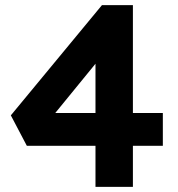

<svg xmlns="http://www.w3.org/2000/svg" viewBox="-20 -724 688 744"><path d="M350 0V-159H84L22 -277L375 -704H495V-286H611V-159H495V0ZM194 -286H350V-477Z"/></svg>

Font: Lexend Deca SemiBold
Style: Regular
Weight: 600
Designer: Bonnie Shaver-Troup, Thomas Jockin
Foundry: Lexend
Version: Version 1.008; ttfautohint (v1.8.4.7-5d5b)